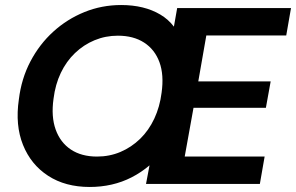

<svg xmlns="http://www.w3.org/2000/svg" viewBox="-20 -732 1178 764"><path d="M337 12Q240 12 171.5 -32.5Q103 -77 71.5 -155.5Q40 -234 55 -336Q65 -419 101 -487.5Q137 -556 192 -606Q247 -656 316 -684Q385 -712 462 -712Q508 -712 547 -702.5Q586 -693 618 -674Q650 -655 672 -626L685 -700H1138L1119 -591H801L769 -408H1057L1038 -303H750L715 -109H1033L1014 0H561L575 -74Q542 -46 504 -26.5Q466 -7 424 2.5Q382 12 337 12ZM366 -109Q416 -109 459.5 -127.5Q503 -146 537.5 -179.5Q572 -213 594 -260Q616 -307 623 -363Q633 -434 614.5 -484.5Q596 -535 553.5 -562.5Q511 -590 449 -590Q400 -590 356.5 -572Q313 -554 278.5 -521Q244 -488 222 -442Q200 -396 193 -339Q183 -268 201.5 -216.5Q220 -165 262 -137Q304 -109 366 -109Z"/></svg>

Font: DM Sans 36pt
Style: Bold Italic
Weight: 700
Italic angle: -10°
Designer: Colophon Foundry, Jonny Pinhorn
Foundry: Colophon Foundry
Version: Version 4.004;gftools[0.9.30]